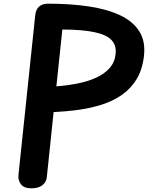

<svg xmlns="http://www.w3.org/2000/svg" viewBox="-20 -1024 824 1044"><path d="M150.5 0Q111.5 0 94.2 -21.5Q77 -43 80.5 -74L171.5 -940.5Q175 -973.5 193.2 -988.8Q211.5 -1004 241.5 -1004Q364 -1004 463.5 -989Q563 -974 633 -941Q703 -908 737.2 -854Q771.5 -800 763 -722Q755 -647.5 723.8 -595.2Q692.5 -543 644 -509Q595.5 -475 534.8 -455.5Q474 -436 406.8 -426.8Q339.5 -417.5 271.5 -414.5L234.5 -60Q232 -34.5 210.8 -17.2Q189.5 0 150.5 0ZM286.5 -554.5Q346 -559 401.5 -570Q457 -581 502 -601.2Q547 -621.5 575.2 -653Q603.5 -684.5 608.5 -729.5Q614 -776.5 586.8 -805.8Q559.5 -835 494 -849Q428.5 -863 319 -863.5Z"/></svg>

Font: Edu SA Hand
Style: Regular
Weight: 400
Designer: Tina and Corey Anderson, Eben Sorkin, Mirko Velimirovic
Foundry: Google for Education
Version: Version 2.000